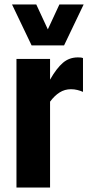

<svg xmlns="http://www.w3.org/2000/svg" viewBox="-20 -843 410 863"><path d="M54 0V-578H205V-485Q234 -536 262.5 -560.5Q291 -585 330 -585Q337 -585 342.5 -584.5Q348 -584 353 -582V-430Q342 -435 328 -438.5Q314 -442 299 -442Q271 -442 248 -427.5Q225 -413 205 -386V0ZM122 -639 34 -823H143L195 -711L247 -823H356L268 -639Z"/></svg>

Font: Oswald SemiBold
Style: Regular
Weight: 600
Designer: Vernon Adams
Foundry: Vernon Adams
Version: Version 4.100; ttfautohint (v1.8.1.43-b0c9)